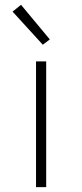

<svg xmlns="http://www.w3.org/2000/svg" viewBox="-20 -774 340 794"><path d="M129 0V-520H171V0ZM157 -589 32 -726 67 -754 186 -611Z"/></svg>

Font: Iosevka Aile Extralight
Style: Regular
Weight: 200
Designer: Belleve Invis
Foundry: Belleve Invis
Version: Version 31.1.0; ttfautohint (v1.8.4)